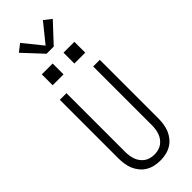

<svg xmlns="http://www.w3.org/2000/svg" viewBox="-375 -1211 1250 1250"><g transform="rotate(-45 250.0 -586.0)"><path d="M250 8Q224 8 198.5 2.5Q173 -3 150.5 -16Q128 -29 111 -49.5Q94 -70 84 -93.5Q74 -117 70 -143Q66 -169 66 -195V-735H127V-195Q127 -177 129.5 -159Q132 -141 138 -124Q144 -107 155 -92Q166 -77 181 -66.5Q196 -56 214 -51.5Q232 -47 250 -47Q268 -47 286 -51.5Q304 -56 319 -66.5Q334 -77 345 -92Q356 -107 362 -124Q368 -141 370.5 -159Q373 -177 373 -195V-735H434V-195Q434 -169 430 -143Q426 -117 416 -93.5Q406 -70 389 -49.5Q372 -29 349.5 -16Q327 -3 301.5 2.5Q276 8 250 8ZM400 -835H300V-935H400ZM100 -835V-935H200V-835ZM217 -1008 94 -1140 145 -1180 250 -1050 355 -1180 406 -1140 283 -1008Z"/></g></svg>

Font: Iosevka SS04 Light
Style: Regular
Weight: 300
Monospace: yes
Designer: Belleve Invis
Foundry: Belleve Invis
Version: Version 19.0.0; ttfautohint (v1.8.4)